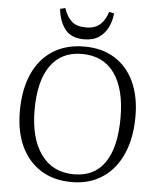

<svg xmlns="http://www.w3.org/2000/svg" viewBox="-61 -975 860 1041"><g transform="rotate(5 369.0 -454.5)"><path d="M368 14Q270 14 200 -30Q130 -74 92.5 -154Q55 -234 55 -344Q55 -463 93 -548Q131 -633 202.5 -678.5Q274 -724 374 -724Q470 -724 539 -681Q608 -638 645 -558.5Q682 -479 682 -370Q682 -252 643.5 -165.5Q605 -79 534.5 -32.5Q464 14 368 14ZM377 -29Q488 -29 545 -112.5Q602 -196 602 -356Q602 -513 541 -598Q480 -683 364 -683Q252 -683 193 -599.5Q134 -516 134 -360Q134 -204 197.5 -116.5Q261 -29 377 -29ZM368 -763Q297 -763 264 -806Q231 -849 224 -916L252 -923Q268 -875 295 -851.5Q322 -828 372 -828Q422 -828 450 -854Q478 -880 490 -923L518 -917Q514 -876 497 -841Q480 -806 448.5 -784.5Q417 -763 368 -763Z"/></g></svg>

Font: Literata 36pt Light
Style: Regular
Weight: 300
Designer: Latin by Veronika Burian and Jose Scaglione. Greek by Irene Vlachou. Cyrillic by Vera Evstafieva.
Foundry: TypeTogether
Version: Version 3.002